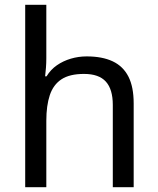

<svg xmlns="http://www.w3.org/2000/svg" viewBox="-20 -780 658 800"><path d="M173 -537Q173 -518 171.5 -498Q170 -478 168 -462H174Q191 -490 217 -508Q243 -526 275 -535.5Q307 -545 341 -545Q406 -545 449.5 -524.5Q493 -504 515 -461Q537 -418 537 -349V0H450V-343Q450 -408 421 -440Q392 -472 330 -472Q270 -472 236 -449.5Q202 -427 187.5 -383.5Q173 -340 173 -277V0H85V-760H173Z"/></svg>

Font: utelugu25
Style: Book
Weight: 400
Designer: Jelle Bosma - Monotype Design Team
Foundry: Monotype Imaging Inc.
Version: Version 2.003